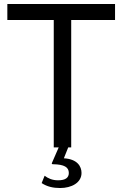

<svg xmlns="http://www.w3.org/2000/svg" viewBox="-20 -743 617 968"><path d="M339 0V-642H560V-723H17V-642H251V0H276L242 78C240 83 241 85 248 85C304 86 327 100 327 129C327 153 310 166 273 166C243 166 222 156 205 143L190 180C217 198 248 205 283 205C341 205 391 178 391 129C391 96 370 59 302 55L324 0Z"/></svg>

Font: United Sans
Style: Regular
Weight: 400
Designer: Pablo Impallari, Rodrigo Fuenzalida (Modified by Dan O. Williams)
Version: Version 1.000;PS 001.000;hotconv 1.0.88;makeotf.lib2.5.64775